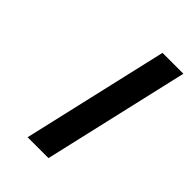

<svg xmlns="http://www.w3.org/2000/svg" viewBox="-162 -559 618 618"><g transform="rotate(45 147.5 -249.5)"><path d="M200 -499H295L180 0H85Z"/></g></svg>

Font: Panefresco 600wt
Style: Italic
Weight: 600
Foundry: Campivisivi & Chank Co
Version: Version 1.000